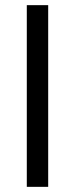

<svg xmlns="http://www.w3.org/2000/svg" viewBox="-20 -725 290 745"><path d="M84 0V-705H167V0Z"/></svg>

Font: Nunito Sans 11pt
Style: Regular
Weight: 400
Version: Version 3.101;gftools[0.9.27]